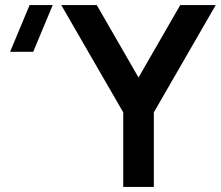

<svg xmlns="http://www.w3.org/2000/svg" viewBox="-20 -740 874 760"><path d="M467.8 0V-295.2L222.5 -720H363L528.3 -433.2L693.5 -720H834L588.9 -295.2V0ZM111.5 -535H20L97.2 -720H188.7Z"/></svg>

Font: Vela Sans GX ExtLt
Style: Regular
Weight: 200
Designer: Principal design: Mikhail Sharanda - project Manrope.
Design modification: Ravid Balaliev
Foundry: Mikhail Sharanda
Version: Version 1.001